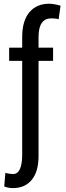

<svg xmlns="http://www.w3.org/2000/svg" viewBox="-20 -780 350 1014"><path d="M260.3 -458.5H183.6V43.5Q183.6 126 147.7 169.7Q111.8 213.4 48.3 213.4Q23.4 213.4 2.4 204.6L8.3 132.8Q15.6 136.2 40.5 138.7L48.3 139.2Q97.2 139.2 97.2 35.6V-458.5H28.3V-528.3H97.2V-586.4Q97.7 -670.9 135.5 -715.6Q173.3 -760.3 239.7 -760.3Q263.2 -760.3 299.8 -750L289.6 -678.2Q275.9 -683.1 251 -683.1Q184.6 -683.1 183.6 -587.4V-528.3H260.3Z"/></svg>

Font: Roboto Condensed
Style: Regular
Weight: 400
Designer: Google
Version: Version 2.001047; 2015